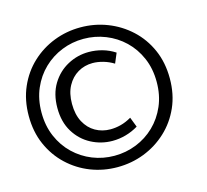

<svg xmlns="http://www.w3.org/2000/svg" viewBox="-107 -853 1070 994"><g transform="rotate(-15 428.0 -355.5)"><path d="M404.8 19Q329.6 19 262 -7.3Q194.3 -33.7 141.6 -83.3Q88.9 -132.8 58.6 -201.7Q28.3 -270.5 28.3 -355.5Q28.3 -440.4 58.6 -509.5Q88.9 -578.6 141.6 -627.9Q194.3 -677.2 262 -703.6Q329.6 -730 404.8 -730Q480 -730 548.1 -703.6Q616.2 -677.2 669.7 -627.9Q723.1 -578.6 753.7 -509.5Q784.2 -440.4 784.2 -355.5Q784.2 -270.5 753.7 -201.7Q723.1 -132.8 669.7 -83.3Q616.2 -33.7 548.1 -7.3Q480 19 404.8 19ZM415 -119.1Q354.5 -119.1 301 -147.2Q247.6 -175.3 214.8 -228.8Q182.1 -282.2 182.1 -357.4Q182.1 -432.1 214.6 -485.4Q247.1 -538.6 300 -567.1Q353 -595.7 413.1 -595.7Q450.2 -595.7 485.8 -585.7Q521.5 -575.7 552.7 -555.2L530.3 -502Q503.4 -518.6 473.9 -526.9Q444.3 -535.2 418 -535.2Q374.5 -535.2 338.9 -514.2Q303.2 -493.2 282 -453.9Q260.7 -414.6 260.7 -358.4Q260.7 -300.8 282.2 -260.7Q303.7 -220.7 339.8 -200.2Q376 -179.7 419.9 -179.7Q447.3 -179.7 475.6 -187Q503.9 -194.3 533.2 -211.4L553.7 -158.2Q522.5 -139.2 487.1 -129.2Q451.7 -119.1 415 -119.1ZM404.8 -42Q466.3 -42 522.2 -64.2Q578.1 -86.4 621.1 -127.9Q664.1 -169.4 689 -227.1Q713.9 -284.7 713.9 -355.5Q713.9 -426.3 689 -483.9Q664.1 -541.5 621.1 -582.8Q578.1 -624 522.2 -646.2Q466.3 -668.5 404.8 -668.5Q343.3 -668.5 287.8 -646.2Q232.4 -624 189.5 -582.8Q146.5 -541.5 121.6 -483.9Q96.7 -426.3 96.7 -355.5Q96.7 -284.7 121.6 -226.8Q146.5 -168.9 189.5 -127.7Q232.4 -86.4 287.8 -64.2Q343.3 -42 404.8 -42Z"/></g></svg>

Font: Comme SemiBold
Style: Regular
Weight: 600
Version: Version 1.000;gftools[0.9.27]